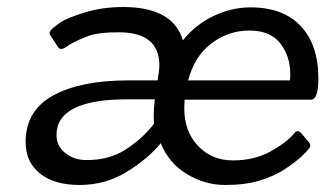

<svg xmlns="http://www.w3.org/2000/svg" viewBox="-20 -519 930 547"><path d="M438 -111Q401 -66 340.5 -29Q280 8 207 8Q134 8 93.5 -25Q53 -58 53 -114Q53 -204 131.5 -247Q210 -290 345 -290H429L431 -303Q434 -319 434 -333Q434 -427 318 -427Q258 -427 229 -415.5Q200 -404 187.5 -397Q175 -390 168.5 -385.5Q162 -381 161 -381Q150 -377 146 -384L123 -419Q118 -427 127 -435.5Q136 -444 152.5 -455.5Q169 -467 220 -483Q271 -499 331 -499Q473 -499 501 -404Q537 -449 588.5 -473.5Q640 -498 694 -498Q787 -498 837 -444.5Q887 -391 887 -296Q887 -235 866 -235H506Q505 -222 505 -210Q505 -145 544 -103.5Q583 -62 644 -62Q705 -62 751.5 -88Q798 -114 818 -139Q827 -150 836 -142L859 -115Q868 -106 860.5 -96Q853 -86 836.5 -71Q820 -56 791.5 -37Q763 -18 721 -5Q679 8 621.5 8Q564 8 512.5 -23Q461 -54 438 -111ZM419 -167Q418 -176 418 -192Q418 -208 421 -236H342Q141 -236 141 -134Q141 -103 166 -83Q191 -63 226 -63Q261 -63 287 -70.5Q313 -78 331.5 -89Q350 -100 367 -114Q389 -131 412 -158ZM807 -308Q807 -359 778.5 -395.5Q750 -432 690.5 -432Q631 -432 582.5 -395.5Q534 -359 516 -290H806Q807 -299 807 -308Z"/></svg>

Font: Sanchez
Style: Italic
Weight: 400
Designer: Daniel Hernández
Foundry: LatinoType
Version: Version 1.001